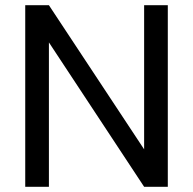

<svg xmlns="http://www.w3.org/2000/svg" viewBox="-20 -718 743 738"><path d="M625 -698C625 -698 534 -698 534 -698C534 -698 534 -144 534 -144C534 -144 168 -698 168 -698C168 -698 77 -698 77 -698C77 -698 77 0 77 0C77 0 168 0 168 0C168 0 168 -555 168 -555C168 -555 534 0 534 0C534 0 625 0 625 0C625 0 625 -698 625 -698Z"/></svg>

Font: Girnar Poppins
Style: Regular
Weight: 500
Designer: Ninad Kale (Devanagari), Jonny Pinhorn (Latin)
Foundry: Indian Type Foundry
Version: ""